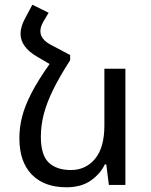

<svg xmlns="http://www.w3.org/2000/svg" viewBox="-20 -783 639 813"><path d="M277 -550V-528Q232 -458 205 -403Q178 -348 165.5 -300Q153 -252 153 -204Q153 -126 186.5 -94.5Q220 -63 280 -63Q343 -63 382.5 -110.5Q422 -158 422 -252V-492H511V0H441L430 -87H424Q405 -47 364.5 -18.5Q324 10 261 10Q167 10 114.5 -44Q62 -98 62 -198Q62 -243 73.5 -288.5Q85 -334 113 -388.5Q141 -443 190 -512L137 -543Q67 -584 67 -640Q67 -670 86 -705L117 -763L186 -729L164 -692Q151 -670 151 -651Q151 -617 194 -594Z"/></svg>

Font: Go Noto Current
Style: Regular
Weight: 400
Designer: Monotype Design Team
Foundry: Monotype Imaging Inc.
Version: Version 2.007; ttfautohint (v1.8) -l 8 -r 50 -G 200 -x 14 -D